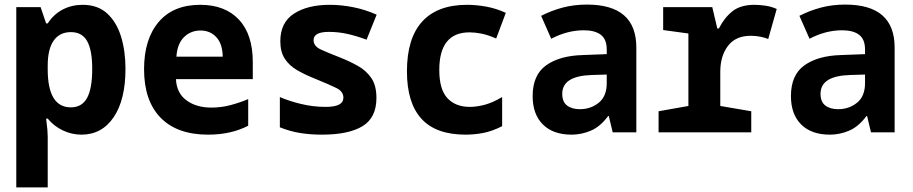

<svg xmlns="http://www.w3.org/2000/svg" viewBox="-20 -577 3981 837"><path d="M51 240V-546H157L181 -475H188Q214 -515 253.5 -535.5Q293 -556 340 -556Q406 -556 447 -518.5Q488 -481 507.5 -418Q527 -355 527 -277Q527 -142 475.5 -66Q424 10 335 10Q293 10 254 -8.5Q215 -27 188 -60H181Q185 -31 186.5 -12.5Q188 6 188 18V240ZM289 -109Q337 -109 359.5 -150Q382 -191 382 -277Q382 -358 360 -397.5Q338 -437 289 -437Q240 -437 214 -400Q188 -363 188 -291V-275Q188 -109 289 -109Z M887 10Q752 10 680 -64Q608 -138 608 -275Q608 -406 671.5 -481Q735 -556 853 -556Q961 -556 1021.5 -491.5Q1082 -427 1082 -306V-232H747Q750 -171 793 -139.5Q836 -108 901 -108Q944 -108 984 -118.5Q1024 -129 1062 -145V-29Q1026 -10 982 0Q938 10 887 10ZM951 -330Q950 -386 923 -415Q896 -444 854 -444Q812 -444 782.5 -415.5Q753 -387 749 -330Z M1383 10Q1334 10 1289.5 3Q1245 -4 1200 -22V-154Q1238 -137 1291.5 -124Q1345 -111 1400 -111Q1477 -111 1477 -151Q1477 -178 1447 -193Q1417 -208 1353 -234Q1310 -251 1275.5 -271Q1241 -291 1221.5 -321Q1202 -351 1202 -397Q1202 -479 1261.5 -517.5Q1321 -556 1417 -556Q1468 -556 1520.5 -545.5Q1573 -535 1622 -513L1578 -404Q1532 -421 1493 -429.5Q1454 -438 1413 -438Q1347 -438 1347 -402Q1347 -376 1378 -361.5Q1409 -347 1461 -327Q1504 -310 1540.5 -289.5Q1577 -269 1599 -236.5Q1621 -204 1621 -150Q1621 -64 1560.5 -27Q1500 10 1383 10Z M2010 10Q1880 10 1817 -59.5Q1754 -129 1754 -266Q1754 -410 1820.5 -483Q1887 -556 2016 -556Q2057 -556 2100.5 -548Q2144 -540 2185 -521L2143 -409Q2107 -425 2078.5 -430.5Q2050 -436 2027 -436Q1895 -436 1895 -272Q1895 -187 1930.5 -149Q1966 -111 2028 -111Q2057 -111 2092 -120Q2127 -129 2169 -154V-27Q2126 -5 2087 2.5Q2048 10 2010 10Z M2472 10Q2391 10 2346.5 -34.5Q2302 -79 2302 -158Q2302 -250 2360.5 -292Q2419 -334 2520 -337L2625 -341V-361Q2625 -406 2599 -425.5Q2573 -445 2525 -445Q2453 -445 2383 -408L2339 -508Q2384 -531 2433 -544Q2482 -557 2539 -557Q2754 -557 2754 -370V0H2651L2634 -71H2631Q2597 -25 2556 -7.5Q2515 10 2472 10ZM2508 -101Q2555 -101 2590 -129Q2625 -157 2625 -215V-252L2559 -250Q2431 -246 2431 -168Q2431 -133 2452 -117Q2473 -101 2508 -101Z M2851 0V-92L2981 -115V-431L2871 -446V-546H3085L3107 -453H3114Q3137 -499 3172.5 -527.5Q3208 -556 3269 -556Q3289 -556 3315 -552.5Q3341 -549 3366 -538L3329 -407Q3314 -413 3294.5 -417Q3275 -421 3253 -421Q3187 -421 3153.5 -377Q3120 -333 3120 -264V-115L3255 -92V0Z M3598 10Q3517 10 3472.5 -34.5Q3428 -79 3428 -158Q3428 -250 3486.5 -292Q3545 -334 3646 -337L3751 -341V-361Q3751 -406 3725 -425.5Q3699 -445 3651 -445Q3579 -445 3509 -408L3465 -508Q3510 -531 3559 -544Q3608 -557 3665 -557Q3880 -557 3880 -370V0H3777L3760 -71H3757Q3723 -25 3682 -7.5Q3641 10 3598 10ZM3634 -101Q3681 -101 3716 -129Q3751 -157 3751 -215V-252L3685 -250Q3557 -246 3557 -168Q3557 -133 3578 -117Q3599 -101 3634 -101Z"/></svg>

Font: Noto Sans Mono SemiCondensed
Style: Bold
Weight: 700
Width: 4
Designer: Monotype Design Team
Foundry: Monotype Imaging Inc.
Version: Version 2.014